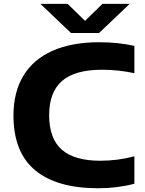

<svg xmlns="http://www.w3.org/2000/svg" viewBox="-20 -969 752 998"><path d="M50 -368.5Q50 -490 101.5 -575.2Q153 -660.5 253 -705Q353 -749.5 497 -749.5Q593.5 -749.5 678.5 -730.5V-588.5Q596.5 -606.5 510.5 -606.5Q370 -606.5 302.8 -548.5Q235.5 -490.5 235.5 -370.5Q235.5 -248.5 301.2 -191Q367 -133.5 501.5 -133.5Q592 -133.5 678.5 -156.5V-14Q590 9.5 490.5 9.5Q275 9.5 162.5 -84.2Q50 -178 50 -368.5ZM512.5 -949H654L495 -797.5H349L190 -949H331.5L422 -860.5Z"/></svg>

Font: Encode Sans Expanded
Style: Bold
Weight: 700
Width: 7
Designer: Multiple Designers
Foundry: Impallari Type
Version: Version 2.000